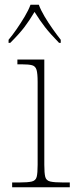

<svg xmlns="http://www.w3.org/2000/svg" viewBox="-20 -786 320 806"><path d="M31 0V-20H61Q97 -20 113.5 -24Q130 -28 134 -43.5Q138 -59 138 -94V-442Q138 -477 133.5 -492.5Q129 -508 115 -512Q101 -516 71 -516H53V-536H166V-94Q166 -59 170 -43.5Q174 -28 191 -24Q208 -20 245 -20H273V0ZM16 -619Q32 -638 50 -664Q68 -690 84 -717Q100 -744 108 -766H143Q151 -744 167 -717Q183 -690 201.5 -664Q220 -638 235 -619V-606H228Q191 -644 169.5 -671.5Q148 -699 125 -736Q103 -699 82 -671.5Q61 -644 23 -606H16Z"/></svg>

Font: Noto Serif Myanmar Thin
Style: Regular
Weight: 100
Designer: Ben Mitchell and the Monotype Design Team
Foundry: Monotype Imaging Inc.
Version: Version 2.106; ttfautohint (v1.8.4.7-5d5b)